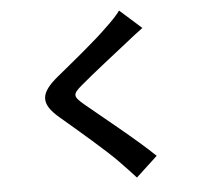

<svg xmlns="http://www.w3.org/2000/svg" viewBox="-57 -847 1070 981"><g transform="rotate(-5 478.0 -356.0)"><path d="M589 -785C574 -763 543 -731 516 -706C452 -642 322 -537 249 -477C154 -399 146 -346 240 -267C327 -193 471 -70 523 -15C550 13 579 43 606 73L716 -29C622 -120 440 -264 369 -324C317 -368 316 -379 367 -422C430 -476 555 -573 617 -622C639 -640 670 -664 700 -686Z"/></g></svg>

Font: Kinto Sans
Style: Bold
Weight: 700
Designer: Authors: Ryoko NISHIZUKA  (kana & ideographs); Paul D. Hunt (Latin, Greek & Cyrillic); Wenlong ZHANG  (bopomofo); Sandol
Foundry: Adobe Systems Incorporated, ookami Inc.
Version: Version 0.001